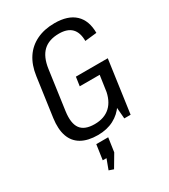

<svg xmlns="http://www.w3.org/2000/svg" viewBox="-225 -815 1022 1158"><g transform="rotate(-30 286.5 -236.5)"><path d="M238 8Q169 8 124.5 -17.5Q80 -43 62.5 -93Q45 -143 55 -216L93 -487Q103 -558 135.5 -607Q168 -656 222 -682Q276 -708 347 -708Q440 -708 488.5 -662.5Q537 -617 537 -531L455 -522Q455 -581 426 -610.5Q397 -640 339 -640Q268 -640 228.5 -602.5Q189 -565 178 -487L140 -215Q129 -135 156.5 -97Q184 -59 254 -59Q322 -59 363 -97Q404 -135 415 -209L467 -199Q457 -134 427 -88Q397 -42 349 -17Q301 8 238 8ZM410 -179 434 -344 455 -302H289L298 -364H520L469 0H425ZM284 50 270 147 218 235 186 224 233 98 262 154H186L201 50Z"/></g></svg>

Font: Pathway Extreme SemiCondensed
Style: Italic
Weight: 400
Width: 4
Italic angle: -8°
Version: Version 1.001;gftools[0.9.26]